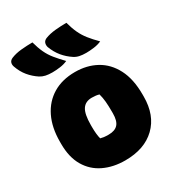

<svg xmlns="http://www.w3.org/2000/svg" viewBox="-196 -943 991 1077"><g transform="rotate(-30 300.0 -405.0)"><path d="M178 -822Q189 -781 203 -751Q217 -721 238.5 -694.5Q260 -668 290 -637Q268 -627 241 -623.5Q214 -620 192 -620Q167 -620 148.5 -624Q130 -628 114 -638Q82 -659 58 -688Q34 -717 20 -757Q15 -771 19 -783.5Q23 -796 39 -803Q68 -815 106 -818.5Q144 -822 178 -822ZM398 -822Q409 -781 423 -751Q437 -721 458 -694.5Q479 -668 510 -637Q488 -627 460.5 -623.5Q433 -620 411 -620Q386 -620 367.5 -624Q349 -628 334 -638Q302 -659 278 -688Q254 -717 239 -757Q235 -771 239 -783.5Q243 -796 258 -803Q288 -815 326 -818.5Q364 -822 398 -822ZM301 -559Q378 -559 438 -526Q498 -493 532.5 -426.5Q567 -360 567 -261V-247Q567 -126 495.5 -57Q424 12 299 12Q222 12 161.5 -17Q101 -46 67 -104Q33 -162 33 -248V-262Q33 -354 65.5 -420.5Q98 -487 158 -523Q218 -559 301 -559ZM311 -387Q269 -387 249.5 -357Q230 -327 230 -257V-246Q230 -221 232 -201Q234 -181 238 -166Q249 -163 260.5 -161.5Q272 -160 290 -160Q331 -160 350.5 -181.5Q370 -203 370 -252V-263Q370 -301 367.5 -328.5Q365 -356 358 -381Q339 -387 311 -387Z"/></g></svg>

Font: Recursive Sn Csl St Blk
Style: Regular
Weight: 900
Version: Version 1.079;hotconv 1.0.112;makeotfexe 2.5.65598; ttfautoh